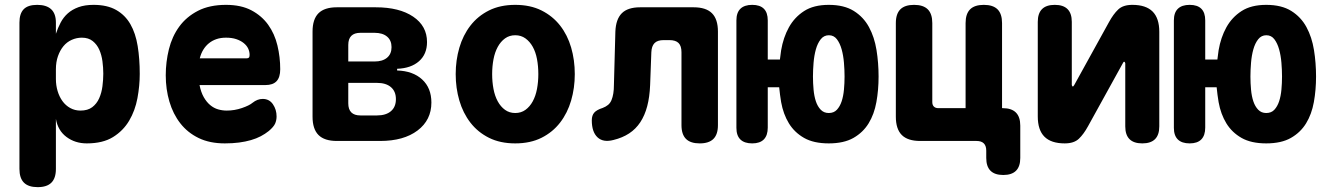

<svg xmlns="http://www.w3.org/2000/svg" viewBox="-20 -580 5440 790"><path d="M133 -560Q171 -560 190.5 -542Q210 -524 210 -487V-441Q218 -465 229.5 -487Q241 -509 259 -525Q277 -541 303 -550.5Q329 -560 365 -560Q421 -560 458 -539Q495 -518 516.5 -480.5Q538 -443 546.5 -390.5Q555 -338 555 -276Q555 -227 545.5 -176Q536 -125 511.5 -83.5Q487 -42 445 -16Q403 10 337 10Q289 10 253.5 -16.5Q218 -43 210 -91V115Q210 153 191.5 171.5Q173 190 135 190Q97 190 78.5 171.5Q60 153 60 115V-487Q60 -524 77.5 -542Q95 -560 133 -560ZM317 -425Q295 -425 275 -416Q255 -407 241 -390Q227 -373 218.5 -349Q210 -325 210 -295V-255Q210 -229 217 -205.5Q224 -182 237 -164Q250 -146 269 -135.5Q288 -125 311 -125Q341 -125 359.5 -139Q378 -153 388 -175.5Q398 -198 401.5 -225Q405 -252 405 -277Q405 -302 401.5 -328Q398 -354 388.5 -375.5Q379 -397 361.5 -411Q344 -425 317 -425Z M1061 -173Q1088 -173 1103 -151Q1118 -129 1118 -101Q1118 -85 1112 -71.5Q1106 -58 1086 -41Q1071 -29 1053 -19.5Q1035 -10 1012.5 -3.5Q990 3 963.5 6.5Q937 10 905 10Q843 10 797.5 -12Q752 -34 722 -72.5Q692 -111 677 -162Q662 -213 662 -270Q662 -325 675 -377.5Q688 -430 717.5 -470.5Q747 -511 794.5 -535.5Q842 -560 910 -560Q972 -560 1014.5 -537.5Q1057 -515 1083.5 -478Q1110 -441 1121.5 -393Q1133 -345 1133 -295Q1133 -262 1118 -246Q1103 -230 1072 -230H801Q807 -200 818.5 -180Q830 -160 845 -147.5Q860 -135 877.5 -130Q895 -125 913 -125Q945 -125 975.5 -135.5Q1006 -146 1019 -157Q1029 -165 1039.5 -169Q1050 -173 1061 -173ZM802 -340H995Q1001 -340 1004 -343Q1007 -346 1007 -354Q1007 -368 1001 -380.5Q995 -393 982.5 -403Q970 -413 952 -419Q934 -425 910 -425Q888 -425 870.5 -419Q853 -413 839.5 -402Q826 -391 816.5 -375.5Q807 -360 802 -340Z M1366 0Q1315 0 1290.5 -24.5Q1266 -49 1266 -100V-450Q1266 -501 1290.5 -525.5Q1315 -550 1366 -550H1526Q1623 -550 1680 -511.5Q1737 -473 1737 -407Q1737 -357 1704 -328Q1671 -299 1614 -297V-290Q1679 -288 1717 -253Q1755 -218 1755 -158Q1755 -86 1698 -43Q1641 0 1544 0ZM1413 -239V-155Q1413 -130 1425.5 -117.5Q1438 -105 1463 -105H1531Q1568 -105 1588.5 -122.5Q1609 -140 1609 -172Q1609 -204 1588.5 -221.5Q1568 -239 1531 -239ZM1463 -445Q1438 -445 1425.5 -432.5Q1413 -420 1413 -395V-327H1521Q1554 -327 1572.5 -342.5Q1591 -358 1591 -386Q1591 -414 1572.5 -429.5Q1554 -445 1521 -445Z M2100 10Q2038 10 1992 -13Q1946 -36 1915.5 -75.5Q1885 -115 1870 -166.5Q1855 -218 1855 -275Q1855 -332 1870 -383.5Q1885 -435 1915.5 -474.5Q1946 -514 1992 -537Q2038 -560 2100 -560Q2162 -560 2208 -537Q2254 -514 2284.5 -475Q2315 -436 2330 -384.5Q2345 -333 2345 -275Q2345 -218 2330 -166.5Q2315 -115 2284.5 -75.5Q2254 -36 2208 -13Q2162 10 2100 10ZM2100 -115Q2124 -115 2142 -128Q2160 -141 2172 -163Q2184 -185 2189.5 -214Q2195 -243 2195 -275Q2195 -308 2189.5 -337Q2184 -366 2172 -387.5Q2160 -409 2142 -422Q2124 -435 2100 -435Q2076 -435 2058 -422Q2040 -409 2028 -387Q2016 -365 2010.5 -336Q2005 -307 2005 -275Q2005 -243 2010.5 -214Q2016 -185 2028 -163Q2040 -141 2058 -128Q2076 -115 2100 -115Z M2512 -450Q2514 -501 2538.5 -525.5Q2563 -550 2614 -550H2834Q2885 -550 2909.5 -525.5Q2934 -501 2934 -450V-65Q2934 -27 2915.5 -8.5Q2897 10 2859 10Q2821 10 2802.5 -8.5Q2784 -27 2784 -65V-365Q2784 -391 2772 -403Q2760 -415 2734 -415H2711Q2685 -415 2673 -402.5Q2661 -390 2660 -365L2655 -230Q2653 -181 2643 -143Q2633 -105 2614.5 -77Q2596 -49 2568.5 -31Q2541 -13 2504 -4Q2462 7 2438.5 -15Q2415 -37 2415 -85Q2415 -105 2425 -116.5Q2435 -128 2460 -136Q2473 -141 2482 -148.5Q2491 -156 2496 -168Q2501 -180 2503.5 -195.5Q2506 -211 2506 -230Z M3139 -496V-335H3189Q3191 -354 3194 -373Q3203 -426 3226 -467.5Q3249 -509 3288.5 -534.5Q3328 -560 3390 -560Q3453 -560 3493 -535Q3533 -510 3555.5 -468.5Q3578 -427 3586.5 -374Q3595 -321 3595 -265Q3595 -210 3586 -160Q3577 -110 3554 -72.5Q3531 -35 3491.5 -12.5Q3452 10 3390 10Q3328 10 3288.5 -12.5Q3249 -35 3226 -72.5Q3203 -110 3194 -160Q3189 -190 3186 -221H3139V-55Q3139 -23 3123 -6.5Q3107 10 3075 10Q3043 10 3026.5 -6Q3010 -22 3010 -54V-496Q3010 -528 3026.5 -544Q3043 -560 3075 -560Q3107 -560 3123 -544Q3139 -528 3139 -496ZM3390 -115Q3411 -115 3423.5 -128.5Q3436 -142 3443 -163Q3450 -184 3452.5 -211Q3455 -238 3455 -265Q3455 -292 3452.5 -322Q3450 -352 3443 -377Q3436 -402 3423.5 -418.5Q3411 -435 3390.5 -435Q3370 -435 3357 -418.5Q3344 -402 3337 -377Q3330 -352 3327.5 -322Q3325 -292 3325 -265Q3325 -238 3327.5 -211Q3330 -184 3337 -163Q3344 -142 3357 -128.5Q3370 -115 3390 -115Z M4178 70Q4178 105 4160.5 122.5Q4143 140 4108 140Q4073 140 4055.5 122.5Q4038 105 4038 70V40Q4038 20 4028 10Q4018 0 3998 0H3766Q3715 0 3690.5 -24.5Q3666 -49 3666 -100V-485Q3666 -523 3684.5 -541.5Q3703 -560 3741 -560Q3779 -560 3797.5 -541.5Q3816 -523 3816 -485V-160Q3816 -148 3822.5 -141.5Q3829 -135 3841 -135H3953V-485Q3953 -523 3971.5 -541.5Q3990 -560 4028 -560Q4066 -560 4084.5 -541.5Q4103 -523 4103 -485V-135H4106Q4142 -135 4160 -117Q4178 -99 4178 -63Z M4250 -101V-490Q4250 -525 4267.5 -542.5Q4285 -560 4320 -560Q4355 -560 4372.5 -542.5Q4390 -525 4390 -490V-230Q4392 -224 4394 -224Q4396 -224 4397 -226L4400 -230L4543 -489Q4561 -522 4581 -541Q4601 -560 4639 -560Q4695 -560 4722.5 -532.5Q4750 -505 4750 -449V-60Q4750 -25 4732.5 -7.5Q4715 10 4680 10Q4645 10 4627.5 -7.5Q4610 -25 4610 -60V-320Q4608 -326 4606 -326Q4604 -326 4603 -325L4600 -320L4457 -61Q4439 -28 4419 -9Q4399 10 4361 10Q4305 10 4277.5 -17.5Q4250 -45 4250 -101Z M4939 -496V-335H4989Q4991 -354 4994 -373Q5003 -426 5026 -467.5Q5049 -509 5088.5 -534.5Q5128 -560 5190 -560Q5253 -560 5293 -535Q5333 -510 5355.5 -468.5Q5378 -427 5386.5 -374Q5395 -321 5395 -265Q5395 -210 5386 -160Q5377 -110 5354 -72.5Q5331 -35 5291.5 -12.5Q5252 10 5190 10Q5128 10 5088.5 -12.5Q5049 -35 5026 -72.5Q5003 -110 4994 -160Q4989 -190 4986 -221H4939V-55Q4939 -23 4923 -6.5Q4907 10 4875 10Q4843 10 4826.5 -6Q4810 -22 4810 -54V-496Q4810 -528 4826.5 -544Q4843 -560 4875 -560Q4907 -560 4923 -544Q4939 -528 4939 -496ZM5190 -115Q5211 -115 5223.5 -128.5Q5236 -142 5243 -163Q5250 -184 5252.5 -211Q5255 -238 5255 -265Q5255 -292 5252.5 -322Q5250 -352 5243 -377Q5236 -402 5223.5 -418.5Q5211 -435 5190.5 -435Q5170 -435 5157 -418.5Q5144 -402 5137 -377Q5130 -352 5127.5 -322Q5125 -292 5125 -265Q5125 -238 5127.5 -211Q5130 -184 5137 -163Q5144 -142 5157 -128.5Q5170 -115 5190 -115Z"/></svg>

Font: Maple Mono ExtraBold
Style: Regular
Weight: 800
Monospace: yes
Designer: subframe7536
Version: Version 7.000